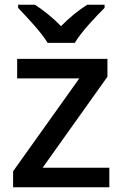

<svg xmlns="http://www.w3.org/2000/svg" viewBox="-20 -786 515 806"><path d="M180 -606H294C320 -651 382 -716 419 -753V-766H346C311 -744 271 -712 236 -676C202 -712 162 -743 127 -766H56V-753C92 -715 153 -651 180 -606ZM439 0V-82H159L431 -464V-539H52V-457H313L35 -67V0Z"/></svg>

Font: Noto Sans Gunjala Gondi Medium
Style: Regular
Weight: 500
Designer: Ek Type
Foundry: Ek Type
Version: Version 1.004